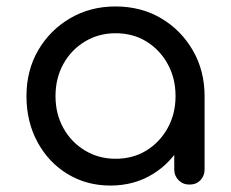

<svg xmlns="http://www.w3.org/2000/svg" viewBox="-20 -571 716 595"><path d="M322 4Q248 4 189 -32Q130 -68 96 -131Q62 -194 62 -273Q62 -353 98.5 -415.5Q135 -478 197.5 -514.5Q260 -551 338 -551Q417 -551 479 -514.5Q541 -478 577.5 -415Q614 -352 614 -273L578 -265Q578 -189 544.5 -128Q511 -67 453.5 -31.5Q396 4 322 4ZM338 -79Q392 -79 433.5 -104.5Q475 -130 499.5 -174Q524 -218 524 -273Q524 -329 499.5 -373Q475 -417 433.5 -442.5Q392 -468 338 -468Q286 -468 243.5 -442.5Q201 -417 176.5 -373Q152 -329 152 -273Q152 -218 176.5 -174Q201 -130 243.5 -104.5Q286 -79 338 -79ZM567 1Q547 1 533.5 -12.5Q520 -26 520 -46V-205L539 -302L614 -273V-46Q614 -26 601 -12.5Q588 1 567 1Z"/></svg>

Font: Comfortaa SemiBold
Style: Regular
Weight: 600
Designer: Johan Aakerlund
Foundry: Johan Aakerlund
Version: Version 3.104; ttfautohint (v1.8.1.43-b0c9)